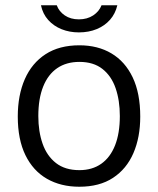

<svg xmlns="http://www.w3.org/2000/svg" viewBox="-20 -699 600 729"><path d="M281 10Q211 10 158.2 -20.2Q105.5 -50.5 76.5 -110Q47.5 -169.5 47.5 -256.5Q47.5 -337.5 74.2 -398.5Q101 -459.5 153 -493.2Q205 -527 281.5 -527Q351.5 -527 403.2 -496.2Q455 -465.5 483.8 -405.2Q512.5 -345 512.5 -256.5Q512.5 -177.5 486.5 -117.5Q460.5 -57.5 409.2 -23.8Q358 10 281 10ZM281.5 -53Q330 -53 364.2 -77Q398.5 -101 416.8 -147Q435 -193 435 -258.5Q435 -317.5 419 -364Q403 -410.5 369 -437.2Q335 -464 281.5 -464Q232 -464 197.2 -440.2Q162.5 -416.5 144 -370.5Q125.5 -324.5 125.5 -258.5Q125.5 -199.5 141.8 -153.2Q158 -107 192.5 -80Q227 -53 281.5 -53ZM425.5 -679Q418 -647 397.8 -624Q377.5 -601 347.2 -588.5Q317 -576 279.5 -576Q244 -576 214 -588Q184 -600 163.2 -623Q142.5 -646 135.5 -679H195.5Q204 -655.5 226 -640.5Q248 -625.5 279.5 -625.5Q311 -625.5 333.8 -640.5Q356.5 -655.5 365.5 -679Z"/></svg>

Font: Public Sans Thin Light
Style: Regular
Weight: 300
Version: Version 1.007